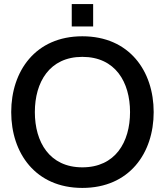

<svg xmlns="http://www.w3.org/2000/svg" viewBox="-20 -910 809 942"><path d="M384 12C615 12 734 -159 734 -360C734 -561 615 -732 384 -732C154 -732 35 -561 35 -360C35 -159 154 12 384 12ZM384 -89C223 -89 151 -213 151 -360C151 -507 223 -631 384 -631C546 -631 618 -507 618 -360C618 -213 546 -89 384 -89ZM332 -780H437V-890H332Z"/></svg>

Font: Aspekta 500
Style: Regular
Weight: 500
Designer: Ivo Dolenc
Version: Version 2.100